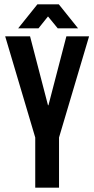

<svg xmlns="http://www.w3.org/2000/svg" viewBox="-20 -868 436 888"><path d="M143 0V-232L4 -700H119L202 -381H204L287 -700H392L253 -232V0ZM158 -737H64L153 -848H252L341 -737H247L202 -792Z"/></svg>

Font: Bebas Neue
Style: Regular
Weight: 400
Designer: Ryoichi Tsunekawa
Foundry: Ryoichi Tsunekawa
Version: Version 1.400